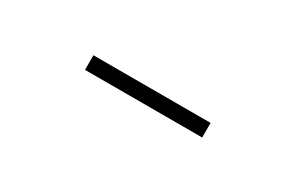

<svg xmlns="http://www.w3.org/2000/svg" viewBox="4 -874 579 376"><g transform="rotate(30 293.0 -685.5)"><path d="M161 -669V-702H426V-669Z"/></g></svg>

Font: Noto Sans KR Thin
Style: Regular
Weight: 100
Designer: Ryoko NISHIZUKA 西塚涼子 (kana, bopomofo & ideographs); Paul D. Hunt (Latin, Greek & Cyrillic); Sandoll Communications 산돌커뮤니
Foundry: Adobe
Version: Version 2.004-H2;hotconv 1.0.118;makeotfexe 2.5.65603